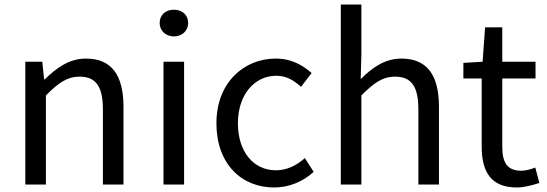

<svg xmlns="http://www.w3.org/2000/svg" viewBox="-20 -816 2419 849"><path d="M92 0H183V-394C238 -449 276 -477 332 -477C404 -477 435 -434 435 -332V0H526V-344C526 -483 474 -557 360 -557C286 -557 230 -516 178 -465H175L167 -543H92Z M703 0H794V-543H703ZM749 -655C785 -655 812 -680 812 -714C812 -751 785 -773 749 -773C713 -773 686 -751 686 -714C686 -680 713 -655 749 -655Z M1192 13C1257 13 1319 -12 1367 -56L1328 -117C1294 -86 1250 -63 1200 -63C1100 -63 1032 -146 1032 -271C1032 -396 1104 -481 1202 -481C1246 -481 1279 -461 1311 -432L1358 -493C1319 -527 1270 -557 1199 -557C1060 -557 937 -452 937 -271C937 -91 1048 13 1192 13Z M1487 0H1578V-394C1633 -449 1671 -477 1727 -477C1799 -477 1830 -434 1830 -332V0H1921V-344C1921 -483 1869 -557 1755 -557C1681 -557 1625 -516 1575 -466L1578 -578V-796H1487Z M2265 13C2298 13 2334 3 2365 -7L2347 -75C2329 -68 2304 -61 2285 -61C2222 -61 2201 -99 2201 -166V-469H2348V-543H2201V-695H2125L2114 -543L2029 -538V-469H2110V-168C2110 -59 2149 13 2265 13Z"/></svg>

Font: Noto Sans Japanese Regular
Style: Regular
Weight: 400
Designer: Ryoko NISHIZUKA (kana & ideographs); Paul D. Hunt (Latin, Greek & Cyrillic); Wenlong ZHANG (bopomofo); Sandoll Communica
Foundry: Adobe Systems Incorporated
Version: Version 1.000;PS 1;hotconv 1.0.78;makeotf.lib2.5.61930